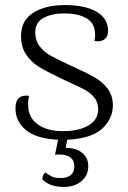

<svg xmlns="http://www.w3.org/2000/svg" viewBox="-20 -538 505 757"><path d="M245 13 239 45Q280 45 304 64.5Q328 84 328 117Q328 154 301 176.5Q274 199 231 199Q175 199 147 169V167Q147 160 150.5 152.5Q154 145 159 142Q172 152 184.5 158Q197 164 220 164Q244 164 258.5 152.5Q273 141 273 118Q273 71 212 71L197 72L209 13Q124 9 82.5 -25Q41 -59 41 -111Q41 -161 83 -161Q91 -161 95 -160Q90 -144 91 -122Q92 -74 129 -47.5Q166 -21 228 -21Q291 -21 329 -43.5Q367 -66 367 -107Q367 -134 352.5 -152.5Q338 -171 315.5 -183.5Q293 -196 254 -213L218 -230Q160 -258 132.5 -275Q105 -292 84 -321.5Q63 -351 63 -396Q63 -458 111.5 -488Q160 -518 235 -518Q316 -518 361 -491.5Q406 -465 406 -417Q406 -384 379 -377Q371 -375 366 -375Q362 -375 352 -377Q355 -388 355 -398Q355 -408 354 -412Q352 -448 320 -466.5Q288 -485 232 -485Q183 -485 151 -467Q119 -449 119 -411Q119 -378 136.5 -355.5Q154 -333 178 -319.5Q202 -306 251 -283L279 -270Q328 -248 356.5 -231Q385 -214 405 -187.5Q425 -161 425 -123Q425 -70 383 -31Q341 8 245 13Z"/></svg>

Font: Arima Madurai Light
Style: Regular
Weight: 300
Designer: Joana Correia and Natanael Gama
Foundry: NDISCOVER
Version: Version 1.020